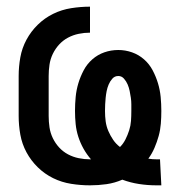

<svg xmlns="http://www.w3.org/2000/svg" viewBox="-20 -548 540 576"><path d="M449 8Q423 8 397 4Q371 0 347 -9Q324 1 299.5 4.5Q275 8 250 8Q222 8 193.5 3.5Q165 -1 139.5 -13.5Q114 -26 93.5 -46Q73 -66 59.5 -91Q46 -116 41 -144Q36 -172 36 -200V-320Q36 -348 41 -376Q46 -404 59.5 -429Q73 -454 93.5 -474Q114 -494 139.5 -506.5Q165 -519 193.5 -523.5Q222 -528 250 -528V-450Q233 -450 216 -446.5Q199 -443 184 -435Q169 -427 157.5 -414.5Q146 -402 138.5 -386.5Q131 -371 128.5 -354Q126 -337 126 -320V-200Q126 -183 128.5 -166Q131 -149 138.5 -133.5Q146 -118 157.5 -105.5Q169 -93 184 -85Q199 -77 216 -73.5Q233 -70 250 -70H253Q240 -85 230.5 -102Q221 -119 215 -137.5Q209 -156 207 -175.5Q205 -195 205 -215Q205 -236 207 -257Q209 -278 215 -298Q221 -318 231 -337Q241 -356 257 -370Q273 -384 293 -391Q313 -398 335 -398Q356 -398 376 -391Q396 -384 412 -370Q428 -356 438 -337Q448 -318 454 -298Q460 -278 462 -257Q464 -236 464 -215Q464 -196 462.5 -177Q461 -158 456 -140Q451 -122 443.5 -104.5Q436 -87 425 -72Q431 -71 437.5 -70.5Q444 -70 450 -70H460L464 8ZM340 -107Q350 -117 356.5 -130Q363 -143 367.5 -157Q372 -171 373 -185.5Q374 -200 374 -215Q374 -225 374 -235Q374 -245 372.5 -255Q371 -265 369 -275Q367 -285 363 -294.5Q359 -304 352 -312Q345 -320 335 -320Q324 -320 317 -312Q310 -304 306 -294.5Q302 -285 300 -275Q298 -265 297 -255Q296 -245 295.5 -235Q295 -225 295 -215Q295 -199 297 -184Q299 -169 305 -155Q311 -141 319.5 -128.5Q328 -116 340 -107Z"/></svg>

Font: Iosevka Term Curly Semibold
Style: Regular
Weight: 600
Designer: Belleve Invis
Foundry: Belleve Invis
Version: Version 32.3.0